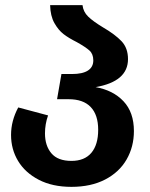

<svg xmlns="http://www.w3.org/2000/svg" viewBox="-20 -711 584 747"><path d="M501 -201Q501 -140 472.5 -90.5Q444 -41 389 -12.5Q334 16 258 16Q184 16 131 -11.5Q78 -39 50.5 -84.5Q23 -130 23 -186Q23 -241 51 -293L167 -262Q155 -228 155 -192Q155 -144 180 -114.5Q205 -85 258 -85Q309 -85 335.5 -116.5Q362 -148 362 -206Q362 -264 333 -294.5Q304 -325 247 -325H202L219 -423H260Q301 -423 322 -436.5Q343 -450 343 -476Q343 -501 328 -514.5Q313 -528 279 -547Q247 -563 227 -578.5Q207 -594 191.5 -621.5Q176 -649 175 -691H301Q304 -665 323 -646.5Q342 -628 380 -605Q428 -577 453 -550.5Q478 -524 478 -481Q478 -394 352 -372Q420 -360 460.5 -317Q501 -274 501 -201Z"/></svg>

Font: FiraGOUPP
Style: Medium
Weight: 400
Designer: bBox Type
Foundry: bBox Type GmbH
Version: Version 1.001